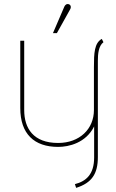

<svg xmlns="http://www.w3.org/2000/svg" viewBox="-20 -698 559 928"><path d="M255 -538 318 -651C325 -662 323 -673 314 -677C302 -682 294 -673 291 -666L236 -538ZM348 210C424 186 453 142 453 61V-404C453 -436 456 -476 480 -494L472 -510C436 -490 434 -441 434 -373V-166C434 -75 365 -7 261 -7C141 -7 97 -78 97 -166V-501H78V-176C78 -51 145 12 261 12C313 12 395 -7 435 -87V63C435 144 397 178 342 192Z"/></svg>

Font: Advent Pro
Style: Thin
Weight: 100
Designer: Andreas Kalpakidis
Foundry: Andreas Kalpakidis
Version: Version 2.002 2007